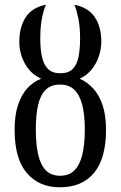

<svg xmlns="http://www.w3.org/2000/svg" viewBox="-20 -785 512 815"><path d="M234 10Q145 10 93.5 -51Q42 -112 42 -234Q42 -296 56.5 -339.5Q71 -383 96 -410.5Q121 -438 155 -451Q110 -471 86 -514.5Q62 -558 62 -607Q62 -669 88.5 -711Q115 -753 175 -765Q165 -743 158 -707Q151 -671 151 -621Q151 -578 158 -544.5Q165 -511 183.5 -492.5Q202 -474 236 -474Q271 -474 289 -492.5Q307 -511 313.5 -544.5Q320 -578 320 -621Q320 -671 312.5 -707Q305 -743 296 -765Q355 -753 382.5 -712Q410 -671 410 -608Q410 -577 399.5 -546Q389 -515 369 -490Q349 -465 318 -451Q350 -437 375.5 -409.5Q401 -382 415.5 -338.5Q430 -295 430 -234Q430 -112 379 -51Q328 10 234 10ZM235 -39Q273 -39 296 -62Q319 -85 329.5 -129Q340 -173 340 -235Q340 -298 329 -340.5Q318 -383 295 -404.5Q272 -426 235 -426Q197 -426 174.5 -404.5Q152 -383 142 -340.5Q132 -298 132 -235Q132 -173 142 -129Q152 -85 174.5 -62Q197 -39 235 -39Z"/></svg>

Font: Noto Serif ExtraCondensed
Style: Regular
Weight: 400
Width: 2
Designer: Monotype Design Team
Foundry: Monotype Imaging Inc.
Version: Version 2.013